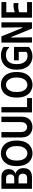

<svg xmlns="http://www.w3.org/2000/svg" viewBox="1798 -2550 764 4401"><g transform="rotate(-90 2180.5 -350.0)"><path d="M53 0H328Q387 0 432 -21.5Q477 -43 502 -87Q527 -131 527 -197Q527 -251 508 -288Q489 -325 461 -346.5Q433 -368 406 -375V-381Q427 -387 450 -405Q473 -423 488.5 -454.5Q504 -486 504 -534Q504 -611 458 -655.5Q412 -700 336 -700H53ZM176 -111V-308H303Q343 -308 371 -282.5Q399 -257 399 -211Q399 -162 373.5 -136.5Q348 -111 303 -111ZM176 -406V-593H302Q338 -593 361 -568.5Q384 -544 384 -499Q384 -455 361 -430.5Q338 -406 302 -406Z M573 -350Q573 -477 614 -557Q655 -637 721.5 -674.5Q788 -712 866 -712Q944 -712 1010.5 -674.5Q1077 -637 1118 -557Q1159 -477 1159 -350Q1159 -223 1118 -143Q1077 -63 1010.5 -25.5Q944 12 866 12Q788 12 721.5 -25.5Q655 -63 614 -143Q573 -223 573 -350ZM700 -350Q700 -268 722 -214Q744 -160 781.5 -132.5Q819 -105 865 -105Q911 -105 949.5 -132.5Q988 -160 1010.5 -214Q1033 -268 1033 -350Q1033 -433 1010 -487Q987 -541 949 -568Q911 -595 866 -595Q819 -595 781.5 -567.5Q744 -540 722 -486Q700 -432 700 -350Z M1706 -239V-700H1582V-253Q1582 -210 1568.5 -178Q1555 -146 1529.5 -129Q1504 -112 1469 -112Q1432 -112 1406.5 -129Q1381 -146 1367.5 -178Q1354 -210 1354 -253V-700H1230V-239Q1230 -168 1251.5 -119.5Q1273 -71 1308 -42.5Q1343 -14 1385 -1.5Q1427 11 1469 11Q1510 11 1552 -1.5Q1594 -14 1628.5 -42.5Q1663 -71 1684.5 -119.5Q1706 -168 1706 -239Z M1804 -700H1927V-112H2133V0H1804Z M2144 -350Q2144 -477 2185 -557Q2226 -637 2292.5 -674.5Q2359 -712 2437 -712Q2515 -712 2581.5 -674.5Q2648 -637 2689 -557Q2730 -477 2730 -350Q2730 -223 2689 -143Q2648 -63 2581.5 -25.5Q2515 12 2437 12Q2359 12 2292.5 -25.5Q2226 -63 2185 -143Q2144 -223 2144 -350ZM2271 -350Q2271 -268 2293 -214Q2315 -160 2352.5 -132.5Q2390 -105 2436 -105Q2482 -105 2520.5 -132.5Q2559 -160 2581.5 -214Q2604 -268 2604 -350Q2604 -433 2581 -487Q2558 -541 2520 -568Q2482 -595 2437 -595Q2390 -595 2352.5 -567.5Q2315 -540 2293 -486Q2271 -432 2271 -350Z M2783 -350Q2783 -475 2827.5 -555Q2872 -635 2946.5 -673Q3021 -711 3111 -711Q3160 -711 3199 -701Q3238 -691 3265.5 -676.5Q3293 -662 3305 -649V-524H3287Q3273 -543 3249 -559.5Q3225 -576 3192.5 -586.5Q3160 -597 3120 -597Q3055 -597 3007.5 -569Q2960 -541 2935 -486Q2910 -431 2910 -351Q2910 -272 2933.5 -216Q2957 -160 3001 -130.5Q3045 -101 3105 -101Q3136 -101 3158.5 -109.5Q3181 -118 3191 -129V-303H2997V-411H3305V-71Q3262 -28 3206.5 -8.5Q3151 11 3086 11Q3025 11 2970.5 -10.5Q2916 -32 2874 -76Q2832 -120 2807.5 -188Q2783 -256 2783 -350Z M3749 -700H3869V0H3726L3532 -476H3520L3525 0H3404V-700H3547L3742 -219H3754Z M4333 -700V-588H4099V-395Q4131 -407 4167.5 -414.5Q4204 -422 4241 -423.5Q4278 -425 4310 -421V-314L4301 -308Q4277 -315 4243 -315.5Q4209 -316 4171 -310.5Q4133 -305 4099 -292V-112H4333V0H3976V-700Z"/></g></svg>

Font: Phudu Light Medium
Style: Regular
Weight: 500
Version: Version 1.005;gftools[0.9.23]